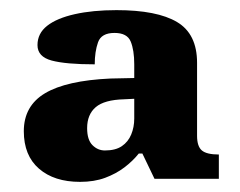

<svg xmlns="http://www.w3.org/2000/svg" viewBox="-20 -739 474 379"><path d="M138 -380Q87 -380 57 -406Q27 -432 27 -480Q27 -530 69 -555Q111 -580 198 -584L245 -585V-612Q245 -640 238 -657Q231 -674 206 -674Q180 -674 173.5 -655.5Q167 -637 167 -612Q110 -612 82 -619.5Q54 -627 54 -650Q54 -673 73 -688Q92 -703 127.5 -711Q163 -719 210 -719Q290 -719 329.5 -695.5Q369 -672 369 -615V-471Q369 -450 378.5 -442Q388 -434 412 -434V-386H285L261 -436H254Q242 -421 225.5 -408.5Q209 -396 187.5 -388Q166 -380 138 -380ZM187 -442Q208 -442 220.5 -450.5Q233 -459 239 -473.5Q245 -488 245 -505V-544L225 -543Q186 -542 169 -527.5Q152 -513 152 -486Q152 -463 162.5 -452.5Q173 -442 187 -442Z"/></svg>

Font: Noto Serif Tibetan ExtraBold
Style: Regular
Weight: 800
Version: Version 2.103